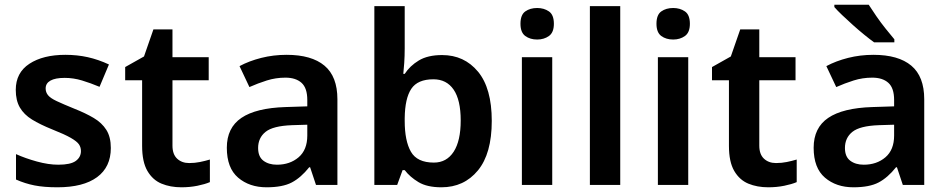

<svg xmlns="http://www.w3.org/2000/svg" viewBox="-20 -786 4025 816"><path d="M451 -157Q451 -76 392.5 -33Q334 10 224 10Q167 10 126.5 2Q86 -6 48 -23V-131Q88 -113 137 -99.5Q186 -86 228 -86Q280 -86 302 -102Q324 -118 324 -144Q324 -160 315.5 -172.5Q307 -185 281 -200Q255 -215 202 -236Q150 -257 116 -278Q82 -299 64.5 -329Q47 -359 47 -404Q47 -477 105 -515Q163 -553 258 -553Q308 -553 353 -543Q398 -533 443 -512L403 -417Q365 -433 328.5 -444Q292 -455 255 -455Q215 -455 194.5 -443.5Q174 -432 174 -410Q174 -394 184 -381.5Q194 -369 220.5 -356.5Q247 -344 296 -324Q344 -305 378.5 -284.5Q413 -264 432 -234Q451 -204 451 -157Z M784 -93Q808 -93 830 -97.5Q852 -102 872 -108V-12Q851 -3 819 3.5Q787 10 751 10Q704 10 666.5 -5.5Q629 -21 606.5 -59.5Q584 -98 584 -166V-445H512V-501L592 -546L632 -661H713V-543H867V-445H713V-167Q713 -130 733 -111.5Q753 -93 784 -93Z M1198 -553Q1304 -553 1359 -507Q1414 -461 1414 -364V0H1323L1298 -75H1294Q1259 -31 1220 -10.5Q1181 10 1113 10Q1040 10 992 -31Q944 -72 944 -158Q944 -243 1006 -285Q1068 -327 1193 -331L1286 -334V-361Q1286 -412 1261.5 -434Q1237 -456 1193 -456Q1152 -456 1114 -444Q1076 -432 1040 -416L998 -505Q1039 -527 1090.5 -540Q1142 -553 1198 -553ZM1221 -254Q1140 -251 1108.5 -225.5Q1077 -200 1077 -157Q1077 -120 1099.5 -103Q1122 -86 1157 -86Q1212 -86 1249 -117.5Q1286 -149 1286 -210V-256Z M1700 -580Q1700 -548 1698 -518.5Q1696 -489 1694 -472H1700Q1722 -506 1760 -529Q1798 -552 1859 -552Q1953 -552 2011.5 -481.5Q2070 -411 2070 -272Q2070 -133 2011 -61.5Q1952 10 1856 10Q1795 10 1758.5 -12Q1722 -34 1700 -63H1691L1668 0H1571V-760H1700ZM1822 -449Q1755 -449 1728 -408.5Q1701 -368 1700 -284V-272Q1700 -187 1726.5 -141Q1753 -95 1824 -95Q1878 -95 1908 -141Q1938 -187 1938 -274Q1938 -361 1908 -405Q1878 -449 1822 -449Z M2327 -543V0H2198V-543ZM2263 -752Q2292 -752 2313 -737.5Q2334 -723 2334 -685Q2334 -648 2313 -633Q2292 -618 2263 -618Q2233 -618 2212.5 -633Q2192 -648 2192 -685Q2192 -723 2212.5 -737.5Q2233 -752 2263 -752Z M2616 0H2487V-760H2616Z M2905 -543V0H2776V-543ZM2841 -752Q2870 -752 2891 -737.5Q2912 -723 2912 -685Q2912 -648 2891 -633Q2870 -618 2841 -618Q2811 -618 2790.5 -633Q2770 -648 2770 -685Q2770 -723 2790.5 -737.5Q2811 -752 2841 -752Z M3278 -93Q3302 -93 3324 -97.5Q3346 -102 3366 -108V-12Q3345 -3 3313 3.5Q3281 10 3245 10Q3198 10 3160.5 -5.5Q3123 -21 3100.5 -59.5Q3078 -98 3078 -166V-445H3006V-501L3086 -546L3126 -661H3207V-543H3361V-445H3207V-167Q3207 -130 3227 -111.5Q3247 -93 3278 -93Z M3692 -553Q3798 -553 3853 -507Q3908 -461 3908 -364V0H3817L3792 -75H3788Q3753 -31 3714 -10.5Q3675 10 3607 10Q3534 10 3486 -31Q3438 -72 3438 -158Q3438 -243 3500 -285Q3562 -327 3687 -331L3780 -334V-361Q3780 -412 3755.5 -434Q3731 -456 3687 -456Q3646 -456 3608 -444Q3570 -432 3534 -416L3492 -505Q3533 -527 3584.5 -540Q3636 -553 3692 -553ZM3715 -254Q3634 -251 3602.5 -225.5Q3571 -200 3571 -157Q3571 -120 3593.5 -103Q3616 -86 3651 -86Q3706 -86 3743 -117.5Q3780 -149 3780 -210V-256ZM3672 -766Q3686 -744 3705 -716.5Q3724 -689 3744.5 -663.5Q3765 -638 3781 -619V-606H3695Q3677 -619 3653 -638.5Q3629 -658 3604.5 -680Q3580 -702 3559 -722Q3538 -742 3526 -756V-766Z"/></svg>

Font: Noto Sans Kawi SemiBold
Style: Regular
Weight: 600
Designer: Fadhl Haqq
Version: Version 1.000